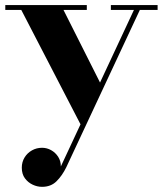

<svg xmlns="http://www.w3.org/2000/svg" viewBox="-20 -480 646 762"><path d="M232 -440.5 385 -136.5 304.5 23 64.5 -440.5H1V-460H324.5V-440.5ZM605.5 -460V-440.5H535L243 184Q226.5 217.5 204.2 239.5Q182 261.5 147 261.5Q128 261.5 109.8 253Q91.5 244.5 79 227.8Q66.5 211 66.5 185.5Q66.5 163 77.5 145Q88.5 127 106.8 116.8Q125 106.5 147 106.5Q166 106.5 183 116Q200 125.5 210.8 142.2Q221.5 159 221.5 180.5L511.5 -440.5H420V-460Z"/></svg>

Font: Bodoni Moda 11pt
Style: Bold
Weight: 700
Designer: Owen Earl
Foundry: indestructible type
Version: Version 2.004